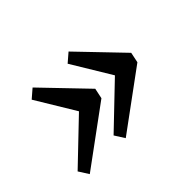

<svg xmlns="http://www.w3.org/2000/svg" viewBox="-82 -581 730 730"><g transform="rotate(-45 283.0 -215.5)"><path d="M224.6 -62.5 427.7 -256.8 412.1 -183.6 293.9 -378.9 329.1 -409.2 494.1 -237.3 485.4 -195.3 250 -22.5ZM31.2 -62.5 234.4 -256.8 218.8 -183.6 100.6 -378.9 135.7 -409.2 300.8 -237.3 292 -195.3 56.6 -22.5Z"/></g></svg>

Font: Crimson Pro ExtraLight Medium
Style: Italic
Weight: 500
Italic angle: -12°
Version: Version 1.002